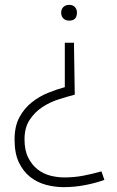

<svg xmlns="http://www.w3.org/2000/svg" viewBox="-20 -566 481 791"><path d="M285 -370 288 -176Q257 -168 221 -156.5Q185 -145 154 -124.5Q123 -104 102 -72Q81 -40 81 8Q81 53 96 83Q111 113 134.5 131.5Q158 150 187 157.5Q216 165 245 165Q285 165 322 158Q359 151 398 140L410 175Q375 188 331 196.5Q287 205 242 205Q206 205 170 195.5Q134 186 105 163.5Q76 141 58 103.5Q40 66 40 9Q40 -46 60 -83Q80 -120 111 -144.5Q142 -169 178 -183.5Q214 -198 247 -207V-390H285ZM265 -546Q280 -546 288.5 -537Q297 -528 297 -514Q297 -481 265 -481Q250 -481 241 -490Q232 -499 232 -514Q232 -528 241 -537Q250 -546 265 -546Z"/></svg>

Font: Encode Sans Wide
Style: Thin
Weight: 100
Designer: Pablo Impallari, Andres Torresi
Foundry: Pablo Impallari, Andres Torresi
Version: Version 1.000; ttfautohint (v1.00) -l 8 -r 50 -G 200 -x 14 -